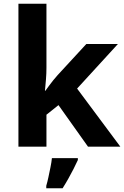

<svg xmlns="http://www.w3.org/2000/svg" viewBox="-20 -780 660 1021"><path d="M227 -420Q227 -389 224.5 -358.5Q222 -328 219 -297H221Q231 -311 241.5 -325Q252 -339 263 -353Q274 -367 286 -380L439 -546H607L390 -309L620 0H448L291 -221L227 -170V0H78V-760H227ZM394 71Q384 93 371.5 117.5Q359 142 344.5 168Q330 194 313 221H226V208Q232 188 237.5 162Q243 136 248.5 109Q254 82 256 61H394Z"/></svg>

Font: Noto Sans New Tai Lue
Style: Bold
Weight: 700
Version: Version 2.003